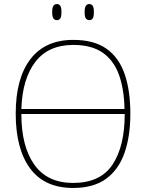

<svg xmlns="http://www.w3.org/2000/svg" viewBox="-20 -923 726 953"><path d="M343 10Q201 10 129.5 -87Q58 -184 58 -359Q58 -534 131 -629.5Q204 -725 344 -725Q446 -725 508 -681.5Q570 -638 598.5 -556Q627 -474 627 -358Q627 -247 598 -164Q569 -81 506.5 -35.5Q444 10 343 10ZM598 -382Q596 -482 570 -553Q544 -624 489 -662Q434 -700 344 -700Q220 -700 155.5 -616Q91 -532 86 -382ZM343 -15Q478 -15 538.5 -106Q599 -197 599 -357H86Q86 -196 150.5 -105.5Q215 -15 343 -15ZM423 -823Q413 -823 406.5 -831Q400 -839 400 -863Q400 -886 406.5 -894.5Q413 -903 423 -903Q434 -903 440 -894.5Q446 -886 446 -863Q446 -839 440 -831Q434 -823 423 -823ZM262 -823Q252 -823 245.5 -831Q239 -839 239 -863Q239 -886 245.5 -894.5Q252 -903 262 -903Q273 -903 279 -894.5Q285 -886 285 -863Q285 -839 279 -831Q273 -823 262 -823Z"/></svg>

Font: Noto Serif Thin
Style: Regular
Weight: 100
Designer: Monotype Design Team
Foundry: Monotype Imaging Inc.
Version: Version 2.015